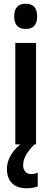

<svg xmlns="http://www.w3.org/2000/svg" viewBox="-20 -773 275 1028"><path d="M118 -753Q179 -753 179 -685Q179 -618 118 -618Q56 -618 56 -685Q56 -753 118 -753ZM173 -543V0H62V-543ZM104 112Q104 133 115.5 146Q127 159 147 159Q160 159 168 156.5Q176 154 182 151V225Q172 229 157.5 232Q143 235 124 235Q70 235 43.5 207Q17 179 17 131Q17 91 41 53Q65 15 104 -11L164 0Q132 33 118 59.5Q104 86 104 112Z"/></svg>

Font: Noto Sans Tamil ExtraCondensed SemiBold
Style: Regular
Weight: 600
Width: 2
Designer: Jelle Bosma - Monotype Design Team
Foundry: Monotype Imaging Inc.
Version: Version 2.004; ttfautohint (v1.8.4.7-5d5b)